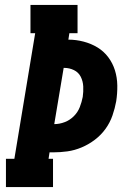

<svg xmlns="http://www.w3.org/2000/svg" viewBox="-20 -755 540 775"><path d="M4 0V-114H38L122 -621H103V-735H293V-621H260L256 -595Q287 -595 317.5 -587Q348 -579 373.5 -563.5Q399 -548 417 -524Q435 -500 444 -471Q453 -442 453.5 -410Q454 -378 449 -346Q444 -318 434 -289Q424 -260 406 -235Q388 -210 363 -191Q338 -172 309.5 -160Q281 -148 252 -144Q223 -140 194 -140H180L176 -114H194V0ZM199 -254Q220 -254 241 -262Q262 -270 278 -286Q294 -302 302 -322.5Q310 -343 314 -364Q317 -385 316 -406Q315 -427 306 -445Q297 -463 278.5 -472Q260 -481 239 -481H237Z"/></svg>

Font: Iosevka Slab Heavy
Style: Italic
Weight: 900
Italic angle: -9°
Monospace: yes
Designer: Belleve Invis
Foundry: Belleve Invis
Version: Version 11.1.0; ttfautohint (v1.8.3)